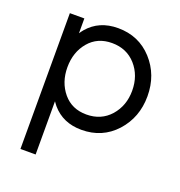

<svg xmlns="http://www.w3.org/2000/svg" viewBox="-129 -621 870 930"><g transform="rotate(20 306.0 -156.0)"><path d="M152.7 -500V-423.7Q156.5 -429.2 160.4 -434.6Q164.3 -440 168.2 -444.5Q225.5 -512 323.2 -512Q430.2 -512 499.7 -436Q569 -360 569 -250Q569 -140.8 499.7 -64Q430.2 12 323.2 12Q227.8 12 171.3 -54Q167.5 -58.5 163.8 -63.8Q160 -69 156.3 -74.2V200H78V-500ZM320.3 -66Q396 -66 443.2 -119Q490.2 -172.7 490.2 -250Q490.2 -328.2 443.2 -381.2Q396 -434 320.3 -434Q245.5 -434 201 -381.2Q156.3 -328.2 156.3 -250Q156.3 -172.7 201 -119Q245.5 -66 320.3 -66Z"/></g></svg>

Font: Unageo Variable
Style: Regular
Weight: 300
Designer: Richard Sepsi
Foundry: Richard Sepsi
Version: Version 2.200